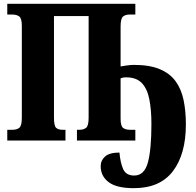

<svg xmlns="http://www.w3.org/2000/svg" viewBox="-20 -734 1025 1003"><path d="M679 249Q589 249 547.5 217.5Q506 186 506 134Q506 104 529 83.5Q552 63 604 63Q609 118 624 150.5Q639 183 681 183Q734 183 752.5 115Q771 47 771 -86Q771 -161 760 -216Q749 -271 720.5 -300.5Q692 -330 639 -330Q629 -330 622 -328.5Q615 -327 610 -325V-114Q610 -75 623.5 -65.5Q637 -56 658 -56H687V0H382V-56H395Q417 -56 430 -66.5Q443 -77 443 -119V-650H262V-119Q262 -77 273 -66.5Q284 -56 306 -56H322V0H18V-56H45Q68 -56 81 -66.5Q94 -77 94 -119V-599Q94 -638 80.5 -648Q67 -658 45 -658H18V-714H687V-658H657Q635 -658 622.5 -647.5Q610 -637 610 -595V-387Q621 -389 642 -392Q663 -395 679 -395Q761 -395 814 -373Q867 -351 897 -310Q927 -269 939 -211.5Q951 -154 951 -84Q951 71 883.5 160Q816 249 679 249Z"/></svg>

Font: Noto Serif ExtraCondensed Black
Style: Regular
Weight: 900
Width: 2
Designer: Monotype Design Team
Foundry: Monotype Imaging Inc.
Version: Version 2.015; ttfautohint (v1.8.4.7-5d5b)